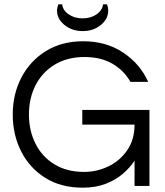

<svg xmlns="http://www.w3.org/2000/svg" viewBox="-20 -861 763 889"><path d="M363 8Q262 8 189.5 -37.5Q117 -83 78 -160Q39 -237 39 -331Q39 -425 79 -502Q119 -579 192.5 -624.5Q266 -670 365 -670Q472 -670 550.5 -617.5Q629 -565 666 -482H584Q554 -535 500.5 -566Q447 -597 371 -597Q291 -597 233 -561.5Q175 -526 144.5 -466Q114 -406 114 -331Q114 -257 144 -196.5Q174 -136 231.5 -100.5Q289 -65 369 -65Q429 -65 482.5 -91Q536 -117 569.5 -166Q603 -215 603 -284H361V-352H672V0H603V-117Q582 -85 549 -56.5Q516 -28 469.5 -10Q423 8 363 8ZM363 -717Q314 -717 279 -745Q244 -773 244 -812Q244 -820 246 -827Q248 -834 250 -841H268Q271 -813 298 -794.5Q325 -776 363 -776Q400 -776 427 -794.5Q454 -813 457 -841H475Q481 -828 481 -812Q481 -773 446.5 -745Q412 -717 363 -717Z"/></svg>

Font: Questrial
Style: Regular
Weight: 400
Designer: Joe Prince, Laura Meseguer
Foundry: Joe Prince, Laura Meseguer
Version: Version 2.000; ttfautohint (v1.8.3)